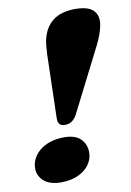

<svg xmlns="http://www.w3.org/2000/svg" viewBox="-87 -819 605 884"><g transform="rotate(-10 215.5 -376.5)"><path d="M327.5 -764Q390 -764 414 -737.5Q438 -711 427.5 -665.5Q425 -650 416.5 -627Q408 -604 397 -582L246 -284Q235 -264.5 221.5 -255.5Q208 -246.5 190 -246.5Q172.5 -246.5 164.5 -255.5Q156.5 -264.5 157 -284.5L165 -584.5Q166 -603 167.8 -621.2Q169.5 -639.5 173 -653Q186.5 -706.5 224.5 -735.2Q262.5 -764 327.5 -764ZM126.5 11Q74.5 11 46.8 -13Q19 -37 19 -73.5Q19 -104.5 37.8 -131.2Q56.5 -158 91.5 -174.5Q126.5 -191 175 -191Q227.5 -191 252.2 -165.8Q277 -140.5 277 -102.5Q277 -72.5 258.8 -46.5Q240.5 -20.5 206.8 -4.8Q173 11 126.5 11Z"/></g></svg>

Font: Fraunces Wonky
Style: Italic
Weight: 900
Italic angle: -16°
Version: Version 1.000;[b76b70a41]